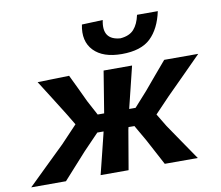

<svg xmlns="http://www.w3.org/2000/svg" viewBox="-128 -837 1073 933"><g transform="rotate(-10 408.0 -370.0)"><path d="M-47.5 0Q-1.5 -45 45 -90.2Q91.5 -135.5 137.5 -180L217.5 -264.5L183.5 -321Q155.5 -365.5 128 -409.5Q100.5 -453.5 72 -498L228 -502Q244.5 -468 260.8 -433.8Q277 -399.5 293 -365.5L332 -292.5H364Q373 -347 381 -396.5Q389 -446 397.5 -498H538Q525 -445.5 513 -396.2Q501 -347 487.5 -292.5H519L584 -365Q612 -398.5 640.2 -431.8Q668.5 -465 696.5 -498H864.5Q820 -453 776 -409Q732 -365 688 -321L613.5 -243L651.5 -180Q681.5 -136 712.5 -90.5Q743.5 -45 774.5 0H611.5Q594 -32.5 577.5 -63.8Q561 -95 543.5 -127.5L498 -206.5H469L466 -193.5Q457 -141 449.2 -95Q441.5 -49 433 0H295Q307 -49 318.8 -95.5Q330.5 -142 343 -193.5L346 -206.5H315L238.5 -127Q210 -95 181.2 -63.5Q152.5 -32 124 0ZM499.5 -561.5Q406.5 -561.5 361.2 -608.8Q316 -656 332.5 -736.5L436 -740.5Q415.5 -644.5 505.5 -638Q550 -641.5 572.5 -666.5Q595 -691.5 604.5 -736.5H707Q689 -652 641.8 -606.8Q594.5 -561.5 499.5 -561.5Z"/></g></svg>

Font: Commissioner Loud SemiBold
Style: Italic
Weight: 600
Italic angle: -12°
Designer: Kostas Bartsokas
Foundry: Kostas Bartsokas
Version: Version 1.000; ttfautohint (v1.8.3)